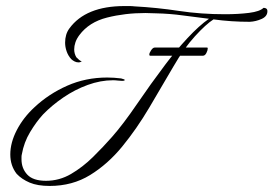

<svg xmlns="http://www.w3.org/2000/svg" viewBox="-20 -589 903 634"><path d="M144 25Q104 25 78 14Q52 3 35 -15Q14 -42 14 -79Q14 -118 35.5 -159.5Q57 -201 94 -235Q141 -279 202 -306Q263 -333 334 -333Q356 -333 380 -330Q392 -327 392 -325Q392 -322 383 -322Q376 -322 368.5 -323Q361 -324 353 -324Q312 -324 269.5 -308.5Q227 -293 189 -267Q151 -241 122 -211Q100 -187 79.5 -153Q59 -119 52 -79Q51 -75 51 -71Q51 -67 51 -63Q51 -33 70 -12.5Q89 8 132 8Q176 8 214.5 -14.5Q253 -37 287 -70.5Q321 -104 350 -137Q387 -179 432 -245Q477 -311 526 -376Q559 -420 598.5 -462.5Q638 -505 670 -527Q627 -532 584 -538Q541 -544 495 -545Q486 -545 477 -545.5Q468 -546 460 -546Q393 -546 333.5 -531Q274 -516 242 -473Q233 -461 229 -449Q225 -437 225 -426Q225 -412 232 -400Q236 -396 241 -391.5Q246 -387 250 -387Q246 -383 239 -383Q232 -383 225.5 -386.5Q219 -390 215 -394Q205 -405 200 -419.5Q195 -434 195 -448Q195 -476 209 -495Q263 -569 391 -569Q399 -569 407.5 -569Q416 -569 424 -568Q498 -564 570.5 -553Q643 -542 723 -542Q767 -542 802.5 -546.5Q838 -551 850 -563H852Q856 -563 859.5 -560.5Q863 -558 863 -552Q863 -535 844 -526.5Q825 -518 805 -517Q774 -517 744 -519Q714 -521 685 -525Q660 -509 623.5 -469Q587 -429 553 -370Q514 -303 472.5 -233Q431 -163 383.5 -105Q336 -47 277.5 -11Q219 25 144 25ZM476 -405Q473 -405 473 -409Q473 -414 479 -423Q485 -432 491 -432H664Q666 -432 666 -429Q666 -423 661.5 -414Q657 -405 650 -405Z"/></svg>

Font: Luxurious Script
Style: Regular
Weight: 400
Designer: Robert E. Leuschke
Foundry: Robert E. Leuschke
Version: Version 1.010; ttfautohint (v1.8.3)